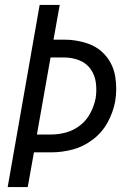

<svg xmlns="http://www.w3.org/2000/svg" viewBox="-20 -755 540 775"><path d="M11 0 140 -735H221L196 -595H239Q288 -595 333.5 -579.5Q379 -564 408.5 -528Q438 -492 445.5 -443.5Q453 -395 445 -346Q437 -303 415 -262Q393 -221 355 -192Q317 -163 273.5 -151.5Q230 -140 186 -140H117L92 0ZM129 -212H186Q217 -212 247.5 -220.5Q278 -229 304 -249.5Q330 -270 345 -299Q360 -328 366 -358Q371 -389 367 -420.5Q363 -452 345.5 -476.5Q328 -501 299 -512Q270 -523 239 -523H184Z"/></svg>

Font: Iosevka SS08
Style: Italic
Weight: 400
Italic angle: -10°
Monospace: yes
Designer: Belleve Invis
Foundry: Belleve Invis
Version: 2.1.0; ttfautohint (v1.8.2)